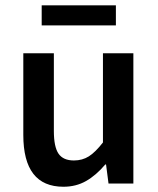

<svg xmlns="http://www.w3.org/2000/svg" viewBox="-20 -692 596 724"><path d="M219.2 12.2Q67.9 12.2 67.9 -183.1V-491.2H183.1V-198.2Q183.1 -138.2 200.7 -112.5Q218.3 -86.9 258.8 -86.9Q290.5 -86.9 315.2 -102.5Q339.8 -118.2 368.2 -154.8V-491.2H482.9V0H389.2L379.9 -71.8H377Q342.3 -30.8 304.4 -9.3Q266.6 12.2 219.2 12.2ZM137.2 -596.2V-671.9H417V-596.2Z"/></svg>

Font: Toshiba Sans Medium
Style: Regular
Weight: 500
Designer: Paul D. Hunt
Foundry: Toshiba Corporation
Version: Version 2.020;PS 2.0;hotconv 1.0.86;makeotf.lib2.5.63406